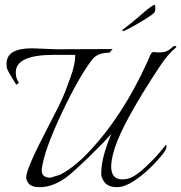

<svg xmlns="http://www.w3.org/2000/svg" viewBox="-20 -745 746 791"><path d="M112 -546 214 -542Q355 -543 444 -543L431 -528Q382 -528 360 -500Q304 -427 232.5 -275Q161 -123 152 -48Q152 -45 152 -42Q152 -13 188 -13L227 -25Q281 -52 340 -113Q484 -263 586 -488Q588 -491 593.5 -505.5Q599 -520 604 -526Q609 -532 617.5 -530.5Q626 -529 634.5 -529Q643 -529 657 -531Q671 -533 694 -554Q700 -558 706 -553V-550Q671 -522 636 -468Q487 -242 452 -133Q438 -88 438 -59Q438 -6 484 -6Q493 -6 503 -8Q536 -13 593 -70Q624 -98 664 -149Q671 -136 652 -112Q594 -40 531 1Q493 26 462 26Q423 26 408 2Q397 -13 397 -29Q397 -45 400 -68Q406 -113 437 -190Q439 -193 439 -194Q411 -161 345.5 -97.5Q280 -34 250 -12Q195 26 146 26Q144 26 143 26Q112 26 100 13Q88 0 88 -15Q88 -50 178 -222Q232 -325 246 -361Q260 -397 270 -426Q290 -478 290 -519H202Q45 -519 45 -447Q45 -421 58 -404L47 -396Q46 -398 33 -419Q8 -459 7.5 -468Q7 -477 7 -483Q7 -546 112 -546ZM617 -725Q620 -725 620 -711.5Q620 -698 616 -694Q611 -685 554 -651.5Q497 -618 485 -616Q484 -616 486 -623Q522 -650 565 -687.5Q608 -725 617 -725Z"/></svg>

Font: Italianno
Style: Regular
Weight: 400
Designer: Robert E. Leuschke
Foundry: Robert E. Leuschke
Version: Version 1.003